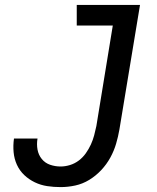

<svg xmlns="http://www.w3.org/2000/svg" viewBox="-20 -755 640 783"><path d="M227 8Q199 8 172.5 4Q146 0 122 -11.5Q98 -23 79 -41Q60 -59 49 -83Q38 -107 35.5 -134.5Q33 -162 37 -190H133Q129 -167 133 -145Q137 -123 150.5 -106.5Q164 -90 184.5 -83Q205 -76 227 -76Q246 -76 265.5 -82Q285 -88 301.5 -100.5Q318 -113 330 -130Q342 -147 350.5 -165.5Q359 -184 364 -203Q369 -222 373 -241L440 -651H293V-735H551L467 -227Q462 -198 453.5 -169Q445 -140 430 -112.5Q415 -85 393 -61.5Q371 -38 344 -21.5Q317 -5 287 1.5Q257 8 227 8Z"/></svg>

Font: Iosevka Custom Medium Oblique
Style: Regular
Weight: 500
Italic angle: -9°
Designer: Belleve Invis
Foundry: Belleve Invis
Version: Version 27.0.1